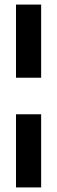

<svg xmlns="http://www.w3.org/2000/svg" viewBox="-20 -710 250 840"><path d="M160 -370H50V-690H160ZM160 110H50V-210H160Z"/></svg>

Font: Red Rose Bold
Style: Regular
Weight: 700
Designer: jaikishan Patel
Version: Version 1.000